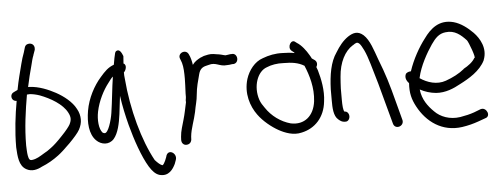

<svg xmlns="http://www.w3.org/2000/svg" viewBox="-51 -778 2779 1066"><g transform="rotate(-5 1338.5 -245.0)"><path d="M33 -333C37 -332 39 -331 44 -331C30 -253 19 -164 19 -75V-74C22 -24 24 29 64 51C94 68 126 59 152 45C185 32 218 13 247 -9C276 -30 357 -108 375 -142C385 -161 390 -179 390 -198C390 -217 385 -238 374 -257C353 -298 308 -333 266 -356C227 -377 174 -400 121 -402H114C122 -442 133 -484 143 -521C148 -541 152 -559 159 -576V-577L169 -605V-606C170 -612 170 -619 167 -626C160 -642 141 -644 129 -639C123 -636 118 -632 115 -622L107 -595C100 -576 93 -555 88 -534C77 -490 64 -444 55 -395C55 -394 55 -394 54 -391L33 -381C10 -372 13 -340 33 -333ZM104 -361C108 -361 113 -362 120 -362C135 -361 155 -357 175 -350C233 -328 299 -290 324 -241C331 -228 334 -217 334 -207C334 -197 331 -187 325 -175C319 -164 303 -143 276 -115C249 -86 228 -67 213 -56C198 -44 184 -35 169 -27C146 -13 126 0 102 3H101C88 5 83 -2 79 -24C76 -41 76 -62 75 -80C75 -179 89 -274 104 -361Z M489 -232C501 -291 531 -349 561 -387C571 -400 578 -411 588 -419C578 -356 572 -283 562 -218C556 -178 535 -107 515 -110C512 -110 509 -111 504 -114C484 -136 480 -187 489 -232ZM653 -486C654 -502 655 -515 656 -527C650 -543 639 -568 622 -560C616 -558 614 -554 612 -549C609 -537 602 -506 599 -484C566 -472 547 -452 521 -422C482 -378 446 -312 434 -242C423 -177 427 -112 464 -75C491 -48 534 -42 562 -73C588 -103 599 -156 606 -208C610 -241 614 -274 618 -309C626 -252 638 -197 652 -143C674 -60 707 37 743 96C760 123 776 140 797 147C850 162 875 121 888 94L896 72C909 34 854 3 844 52L836 72C831 83 826 91 820 96H819V94H815L814 93C808 91 795 81 779 63C716 -51 667 -227 653 -402C651 -415 651 -425 651 -437C661 -444 674 -477 653 -486Z M1036 -445C1033 -466 1028 -487 1019 -505C1004 -539 953 -516 969 -483C972 -474 974 -471 977 -461C984 -437 985 -405 985 -373C985 -360 984 -347 984 -336C984 -319 982 -306 982 -290V-272C982 -262 978 -254 980 -242C973 -211 967 -177 958 -147C950 -117 938 -85 936 -53L935 -34C935 -21 944 -6 961 -6C978 -6 988 -16 991 -30V-31L992 -49C996 -93 1016 -138 1026 -186V-187C1031 -217 1041 -247 1043 -277C1047 -321 1057 -354 1067 -392C1074 -417 1087 -429 1111 -434L1123 -437C1164 -450 1183 -422 1224 -427C1232 -427 1244 -428 1254 -430H1262C1297 -435 1289 -492 1255 -486H1248C1239 -484 1232 -484 1221 -482C1219 -482 1216 -483 1212 -484L1197 -488C1190 -490 1181 -491 1174 -492L1155 -495C1134 -498 1115 -492 1101 -489L1084 -482H1083C1064 -472 1049 -463 1036 -445Z M1368 -139C1396 -100 1441 -64 1479 -43C1512 -25 1559 -6 1606 -18C1681 -34 1735 -92 1744 -178C1753 -240 1739 -306 1725 -354L1718 -373C1725 -384 1727 -401 1713 -412L1697 -423C1694 -430 1690 -436 1686 -443C1671 -469 1647 -501 1622 -516L1614 -522C1592 -542 1565 -497 1588 -476L1598 -468C1600 -467 1602 -465 1605 -461C1585 -465 1562 -467 1539 -467C1497 -469 1460 -461 1426 -448C1380 -433 1346 -388 1331 -341C1307 -262 1332 -188 1368 -139ZM1444 -396C1469 -407 1504 -413 1538 -411C1584 -411 1620 -406 1653 -386C1676 -332 1698 -260 1689 -185C1679 -104 1624 -58 1549 -74C1494 -89 1445 -125 1413 -173C1402 -188 1393 -202 1387 -219C1361 -296 1391 -378 1444 -396Z M1847 -307C1853 -388 1885 -448 1930 -476H1931C1948 -488 1955 -493 1968 -481C1975 -474 1982 -461 1991 -443C2001 -422 2010 -396 2019 -366C2045 -280 2059 -230 2088 -120L2114 -24C2123 13 2175 -2 2169 -37L2143 -135C2114 -247 2098 -299 2064 -386C2045 -438 2028 -496 1995 -526C1964 -553 1937 -545 1908 -526C1879 -506 1857 -478 1837 -445C1801 -394 1790 -322 1787 -243V-180C1787 -141 1788 -94 1814 -73C1825 -63 1836 -57 1848 -57H1855C1867 -57 1877 -70 1877 -85C1877 -100 1867 -113 1855 -113H1852C1845 -121 1843 -148 1843 -180V-243C1844 -264 1845 -284 1847 -307Z M2210 -292C2199 -269 2213 -250 2223 -239C2219 -184 2229 -148 2251 -107C2298 -19 2383 45 2496 29C2530 24 2560 16 2588 6L2627 -8C2663 -17 2639 -70 2608 -61H2607L2568 -46C2545 -38 2520 -32 2490 -27C2431 -18 2379 -39 2348 -71C2316 -102 2285 -142 2279 -199C2307 -184 2336 -175 2368 -172C2421 -168 2468 -189 2504 -209C2555 -235 2619 -272 2647 -330V-331C2672 -394 2638 -452 2605 -486C2575 -516 2539 -544 2499 -555C2420 -576 2369 -531 2332 -479C2297 -434 2260 -368 2239 -304C2223 -304 2213 -296 2210 -292ZM2283 -262 2284 -264C2298 -329 2338 -399 2368 -443C2391 -476 2412 -499 2449 -503C2501 -510 2534 -480 2564 -448C2572 -439 2609 -341 2596 -347C2584 -325 2558 -306 2532 -292V-291C2503 -267 2467 -249 2428 -235C2377 -217 2324 -234 2283 -262Z"/></g></svg>

Font: Stray Cat
Style: BdCn
Weight: 700
Version: Version 1.0